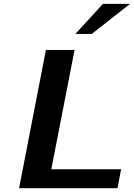

<svg xmlns="http://www.w3.org/2000/svg" viewBox="-20 -987 702 1007"><path d="M662.1 -966.8 461.4 -809.1H375.5L520 -966.8ZM596.2 0H80.1L220.7 -725.1H371.1L249 -99.1H615.2Z"/></svg>

Font: Aurulent Sans
Style: BoldItalic
Weight: 700
Italic angle: -11°
Version: Version 2007.05.04